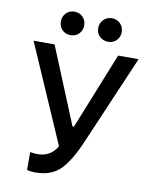

<svg xmlns="http://www.w3.org/2000/svg" viewBox="-97 -975 855 1053"><g transform="rotate(10 330.5 -448.0)"><path d="M173 5Q141 5 126 -1V-100Q146 -96 167 -96Q240 -96 276 -159L38 -705H155L330 -279H338L509 -705H623L407 -202Q360 -93 310 -44Q260 5 173 5ZM278.5 -788.5Q260 -770 232 -770Q204 -770 185.5 -788.5Q167 -807 167 -835Q167 -863 185.5 -882Q204 -901 232 -901Q260 -901 278.5 -882Q297 -863 297 -835Q297 -807 278.5 -788.5ZM487.5 -788.5Q469 -770 441 -770Q413 -770 394 -788.5Q375 -807 375 -835Q375 -863 394 -882Q413 -901 441 -901Q469 -901 487.5 -882Q506 -863 506 -835Q506 -807 487.5 -788.5Z"/></g></svg>

Font: Manrope Medium
Style: Medium
Weight: 500
Designer: Mikhail Sharanda
Foundry: Mikhail Sharanda
Version: Version 4.000;hotconv 1.0.109;makeotfexe 2.5.65596